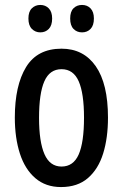

<svg xmlns="http://www.w3.org/2000/svg" viewBox="-20 -747 498 777"><path d="M417 -271Q417 -189 397.5 -126Q378 -63 336 -26.5Q294 10 227 10Q165 10 123 -26Q81 -62 60.5 -125.5Q40 -189 40 -271Q40 -401 85.5 -475.5Q131 -550 229 -550Q318 -550 367.5 -479Q417 -408 417 -271ZM138 -270Q138 -173 160 -123Q182 -73 229 -73Q277 -73 298.5 -122Q320 -171 320 -271Q320 -369 298.5 -418Q277 -467 229 -467Q181 -467 159.5 -418Q138 -369 138 -270ZM95 -672Q95 -700 109 -713.5Q123 -727 143 -727Q164 -727 177.5 -713Q191 -699 191 -672Q191 -644 177.5 -630Q164 -616 143 -616Q123 -616 109 -630Q95 -644 95 -672ZM264 -672Q264 -700 277.5 -713.5Q291 -727 312 -727Q333 -727 346.5 -713Q360 -699 360 -672Q360 -644 346.5 -630Q333 -616 312 -616Q291 -616 277.5 -630Q264 -644 264 -672Z"/></svg>

Font: Noto Sans ExtraCondensed Medium
Style: Regular
Weight: 500
Width: 2
Designer: Monotype Design Team
Foundry: Monotype Imaging Inc.
Version: Version 2.013; ttfautohint (v1.8.4.7-5d5b)